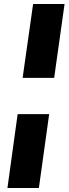

<svg xmlns="http://www.w3.org/2000/svg" viewBox="-20 -831 342 957"><path d="M301.8 -811 250 -442.9H92.8L145 -811ZM225.1 -262.2 173.8 106H17.1L67.9 -262.2Z"/></svg>

Font: Fira Sans Compressed ExtraBold
Style: Italic
Weight: 800
Width: 3
Italic angle: -8°
Designer: Carrois Corporate & Edenspiekermann AG
Foundry: Carrois Corporate GbR & Edenspiekermann AG
Version: Version 4.203;PS 004.203;hotconv 1.0.88;makeotf.lib2.5.64775